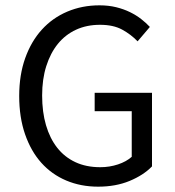

<svg xmlns="http://www.w3.org/2000/svg" viewBox="-20 -688 657 720"><path d="M348 12Q283 12 228.5 -11Q174 -34 135 -77.5Q96 -121 74 -184.5Q52 -248 52 -328Q52 -407 74.5 -470Q97 -533 137 -577Q177 -621 232.5 -644.5Q288 -668 353 -668Q387 -668 415.5 -661Q444 -654 467.5 -642.5Q491 -631 509.5 -616.5Q528 -602 542 -587L496 -533Q471 -559 438 -577Q405 -595 355 -595Q305 -595 265 -576.5Q225 -558 197 -523.5Q169 -489 153.5 -440Q138 -391 138 -330Q138 -268 152.5 -218.5Q167 -169 194.5 -134Q222 -99 262.5 -80Q303 -61 356 -61Q391 -61 422.5 -71.5Q454 -82 474 -100V-271H335V-340H550V-64Q518 -31 466 -9.5Q414 12 348 12Z"/></svg>

Font: TypoPRO Source Sans Pro
Style: Regular
Weight: 400
Designer: Paul D. Hunt
Foundry: Adobe Systems Incorporated
Version: Version 2.020;PS 2.000;hotconv 1.0.86;makeotf.lib2.5.63406